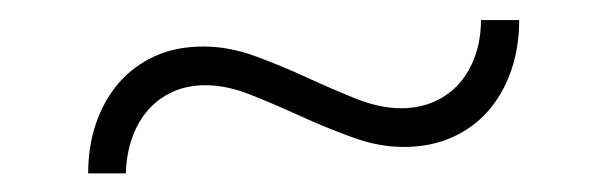

<svg xmlns="http://www.w3.org/2000/svg" viewBox="-20 -394 620 196"><path d="M389.5 -283.5Q408 -283.5 423.2 -290.2Q438.5 -297 449 -309Q459.5 -321 465.2 -337.5Q471 -354 471 -373.5H510Q510 -346 502 -322.5Q494 -299 479 -281.5Q464 -264 442 -254Q420 -244 392 -244Q366.5 -244 339.8 -253.8Q313 -263.5 286.8 -275.5Q260.5 -287.5 236 -297.2Q211.5 -307 190 -307Q171 -307 156.2 -300.2Q141.5 -293.5 131 -281.5Q120.5 -269.5 114.8 -253Q109 -236.5 108.5 -217H70Q70 -244.5 78 -268Q86 -291.5 101 -309Q116 -326.5 137.8 -336.5Q159.5 -346.5 187.5 -346.5Q213.5 -346.5 240.2 -336.8Q267 -327 293 -315Q319 -303 343.5 -293.2Q368 -283.5 389.5 -283.5Z"/></svg>

Font: Lato Light
Style: Regular
Weight: 300
Designer: Lukasz Dziedzic
Foundry: Lukasz Dziedzic
Version: Version 1.104; Western+Polish opensource